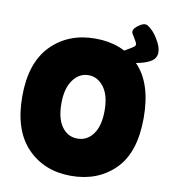

<svg xmlns="http://www.w3.org/2000/svg" viewBox="-90 -903 877 990"><g transform="rotate(10 348.0 -408.0)"><path d="M566 -818Q579 -826 590 -826Q598 -826 604 -822Q636 -801 658 -763Q682 -724 682 -695Q682 -674 669 -659Q663 -652 651 -645Q615 -624 526 -613L494 -666L541 -694Q559 -705 560 -709.5Q561 -714 561 -715Q561 -723 551 -739L534 -767Q531 -772 531 -778Q531 -797 566 -818ZM347.5 10Q207 10 118.5 -82Q30 -174 30 -350.5Q30 -527 119.5 -618Q209 -709 350.5 -709Q492 -709 579 -619.5Q666 -530 666 -348.5Q666 -167 577 -78.5Q488 10 347.5 10ZM348 -517Q300 -517 267.5 -473Q235 -429 235 -349.5Q235 -270 266 -227.5Q297 -185 347.5 -185Q398 -185 429.5 -228Q461 -271 461 -351Q461 -431 428.5 -474Q396 -517 348 -517Z"/></g></svg>

Font: Lilita One
Style: Regular
Weight: 400
Designer: Juan Montoreano
Foundry: Juan Montoreano
Version: Version 1.002